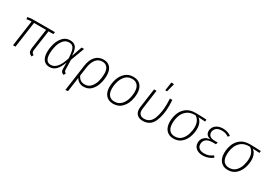

<svg xmlns="http://www.w3.org/2000/svg" viewBox="29 -1829 4372 3103"><g transform="rotate(30 2215.0 -278.0)"><path d="M427 -117Q424 -101 424 -87Q424 -64 433 -51Q442 -38 462 -28L444 7Q409 -7 394 -27.5Q379 -48 379 -84Q379 -105 381 -117L433 -482H208L140 0H94L162 -482Q134 -482 115 -480Q96 -478 72 -472L66 -510Q92 -517 116.5 -519.5Q141 -522 181 -522H575L569 -482H479Z M1006 -329 1073 -522H1119L1023 -265L1028 -82Q1029 -60 1037 -49.5Q1045 -39 1061 -33L1042 6Q984 -7 984 -71L983 -191Q946 -87 896 -38Q846 11 777 11Q705 11 665.5 -38.5Q626 -88 626 -183Q626 -261 650 -341.5Q674 -422 726 -477Q778 -532 857 -532Q930 -532 965.5 -487Q1001 -442 1006 -329ZM674 -183Q674 -104 700.5 -66.5Q727 -29 780 -29Q838 -29 887.5 -82Q937 -135 979 -265Q975 -356 961.5 -405Q948 -454 923.5 -473.5Q899 -493 857 -493Q795 -493 753.5 -443.5Q712 -394 693 -322Q674 -250 674 -183Z M1652 -333Q1652 -255 1628.5 -176Q1605 -97 1551.5 -43Q1498 11 1414 11Q1365 11 1329 -11Q1293 -33 1272 -70L1235 197L1188 203L1257 -292Q1273 -403 1330.5 -467.5Q1388 -532 1481 -532Q1564 -532 1608 -479.5Q1652 -427 1652 -333ZM1604 -333Q1604 -413 1572 -453.5Q1540 -494 1480 -494Q1407 -494 1362 -438.5Q1317 -383 1302 -282L1279 -120Q1318 -30 1411 -30Q1481 -30 1524 -79Q1567 -128 1585.5 -197.5Q1604 -267 1604 -333Z M1780 -199Q1780 -274 1806 -350.5Q1832 -427 1890 -479.5Q1948 -532 2038 -532Q2126 -532 2174.5 -478Q2223 -424 2223 -325Q2223 -251 2197.5 -173.5Q2172 -96 2114 -42.5Q2056 11 1965 11Q1878 11 1829 -44.5Q1780 -100 1780 -199ZM2175 -327Q2175 -408 2139 -450.5Q2103 -493 2037 -493Q1962 -493 1915.5 -445Q1869 -397 1848.5 -329Q1828 -261 1828 -196Q1828 -115 1864 -72.5Q1900 -30 1966 -30Q2040 -30 2087 -77Q2134 -124 2154.5 -192.5Q2175 -261 2175 -327Z M2770 -418Q2770 -237 2713.5 -113Q2657 11 2516 11Q2449 11 2411 -26.5Q2373 -64 2373 -128Q2373 -150 2375 -161L2425 -522H2471L2421 -160Q2419 -140 2419 -131Q2419 -81 2445.5 -55.5Q2472 -30 2520 -30Q2634 -30 2679 -146Q2724 -262 2724 -423Q2724 -477 2721 -522H2766Q2770 -458 2770 -418ZM2612 -759 2663 -755 2622 -600H2589Z M2906 -199Q2906 -276 2932.5 -351Q2959 -426 3024 -477.5Q3089 -529 3197 -529Q3272 -529 3403 -522L3399 -484L3270 -492Q3306 -467 3326.5 -422Q3347 -377 3347 -315Q3347 -243 3321 -168Q3295 -93 3237.5 -41Q3180 11 3091 11Q3004 11 2955 -45Q2906 -101 2906 -199ZM3300 -320Q3300 -383 3278 -426.5Q3256 -470 3218 -494H3203Q3110 -494 3054.5 -447.5Q2999 -401 2977 -333.5Q2955 -266 2955 -196Q2955 -115 2990.5 -72.5Q3026 -30 3092 -30Q3167 -30 3213.5 -77Q3260 -124 3280 -191Q3300 -258 3300 -320Z M3466 -132Q3466 -189 3505 -230Q3544 -271 3616 -277Q3572 -289 3548 -313.5Q3524 -338 3524 -383Q3524 -419 3544 -453Q3564 -487 3606.5 -509.5Q3649 -532 3712 -532Q3801 -532 3864 -483L3836 -455Q3810 -474 3780.5 -484Q3751 -494 3712 -494Q3639 -494 3604.5 -460.5Q3570 -427 3570 -383Q3570 -341 3599.5 -317Q3629 -293 3686 -293H3746L3734 -254H3679Q3588 -254 3551 -219Q3514 -184 3514 -131Q3514 -83 3547.5 -56.5Q3581 -30 3640 -30Q3689 -30 3723.5 -42.5Q3758 -55 3799 -84L3821 -52Q3738 11 3638 11Q3560 11 3513 -27.5Q3466 -66 3466 -132Z M3920 -199Q3920 -276 3946.5 -351Q3973 -426 4038 -477.5Q4103 -529 4211 -529Q4286 -529 4417 -522L4413 -484L4284 -492Q4320 -467 4340.5 -422Q4361 -377 4361 -315Q4361 -243 4335 -168Q4309 -93 4251.5 -41Q4194 11 4105 11Q4018 11 3969 -45Q3920 -101 3920 -199ZM4314 -320Q4314 -383 4292 -426.5Q4270 -470 4232 -494H4217Q4124 -494 4068.5 -447.5Q4013 -401 3991 -333.5Q3969 -266 3969 -196Q3969 -115 4004.5 -72.5Q4040 -30 4106 -30Q4181 -30 4227.5 -77Q4274 -124 4294 -191Q4314 -258 4314 -320Z"/></g></svg>

Font: Fira Sans ExtraLight
Style: Italic
Weight: 275
Italic angle: -8°
Designer: Carrois Corporate & Edenspiekermann AG
Foundry: Carrois Corporate GbR & Edenspiekermann AG
Version: Version 4.203